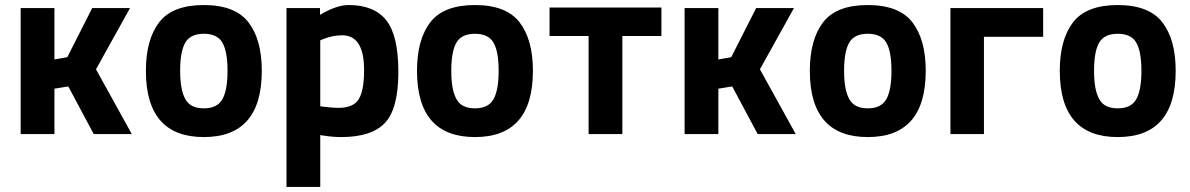

<svg xmlns="http://www.w3.org/2000/svg" viewBox="-20 -532 4722 762"><path d="M196 -296 247 -305 346 -500H496L361 -257L503 0H352L251 -189L196 -180V0H62V-500H196Z M612 -444Q665 -512 789 -512Q913 -512 966 -443.5Q1019 -375 1019 -251Q1019 12 789 12Q559 12 559 -251Q559 -375 612 -444ZM716 -138Q736 -102 789 -102Q842 -102 862.5 -138Q883 -174 883 -251Q883 -328 862.5 -363Q842 -398 789 -398Q736 -398 715.5 -363Q695 -328 695 -251Q695 -174 716 -138Z M1117 210V-500H1250V-473Q1315 -512 1364 -512Q1465 -512 1513 -451.5Q1561 -391 1561 -246Q1561 -101 1508 -44.5Q1455 12 1334 12Q1301 12 1263 6L1251 4V210ZM1338 -392Q1301 -392 1263 -377L1251 -372V-110Q1296 -104 1324 -104Q1382 -104 1403.5 -138Q1425 -172 1425 -254Q1425 -392 1338 -392Z M1688 -444Q1741 -512 1865 -512Q1989 -512 2042 -443.5Q2095 -375 2095 -251Q2095 12 1865 12Q1635 12 1635 -251Q1635 -375 1688 -444ZM1792 -138Q1812 -102 1865 -102Q1918 -102 1938.5 -138Q1959 -174 1959 -251Q1959 -328 1938.5 -363Q1918 -398 1865 -398Q1812 -398 1791.5 -363Q1771 -328 1771 -251Q1771 -174 1792 -138Z M2161 -502H2605V-389H2450V0H2316V-389H2161Z M2831 -296 2882 -305 2981 -500H3131L2996 -257L3138 0H2987L2886 -189L2831 -180V0H2697V-500H2831Z M3247 -444Q3300 -512 3424 -512Q3548 -512 3601 -443.5Q3654 -375 3654 -251Q3654 12 3424 12Q3194 12 3194 -251Q3194 -375 3247 -444ZM3351 -138Q3371 -102 3424 -102Q3477 -102 3497.5 -138Q3518 -174 3518 -251Q3518 -328 3497.5 -363Q3477 -398 3424 -398Q3371 -398 3350.5 -363Q3330 -328 3330 -251Q3330 -174 3351 -138Z M3752 -500H4120V-386H3885V0H3752Z M4239 -444Q4292 -512 4416 -512Q4540 -512 4593 -443.5Q4646 -375 4646 -251Q4646 12 4416 12Q4186 12 4186 -251Q4186 -375 4239 -444ZM4343 -138Q4363 -102 4416 -102Q4469 -102 4489.5 -138Q4510 -174 4510 -251Q4510 -328 4489.5 -363Q4469 -398 4416 -398Q4363 -398 4342.5 -363Q4322 -328 4322 -251Q4322 -174 4343 -138Z"/></svg>

Font: Titillium Web[RUS by Daymarius]
Style: Bold
Weight: 700
Designer: Cyrillization by Daymarius
Foundry: Cyrillization by Daymarius
Version: Version 1.002 September 11, 2018